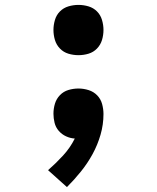

<svg xmlns="http://www.w3.org/2000/svg" viewBox="-20 -558 640 783"><path d="M300 -333Q279 -333 259 -339Q239 -345 224.5 -360Q210 -375 204 -395Q198 -415 198 -436Q198 -456 204 -476.5Q210 -497 224.5 -511.5Q239 -526 259 -532Q279 -538 300 -538Q321 -538 341 -532Q361 -526 375.5 -511.5Q390 -497 396 -476.5Q402 -456 402 -436Q402 -415 396 -395Q390 -375 375.5 -360Q361 -345 341 -339Q321 -333 300 -333ZM253 205 176 136Q208 108 237 76.5Q266 45 285 7Q267 6 249.5 -2Q232 -10 219.5 -24.5Q207 -39 202.5 -57.5Q198 -76 198 -94Q198 -115 204 -135Q210 -155 224.5 -170Q239 -185 259 -191Q279 -197 300 -197Q321 -197 341.5 -190.5Q362 -184 376.5 -169Q391 -154 396.5 -133.5Q402 -113 402 -93Q402 -50 390 -8.5Q378 33 357.5 70.5Q337 108 310 141.5Q283 175 253 205Z"/></svg>

Font: Iosevka Curly XBdEx
Style: Regular
Weight: 800
Width: 7
Monospace: yes
Designer: Belleve Invis
Foundry: Belleve Invis
Version: Version 11.1.0; ttfautohint (v1.8.3)